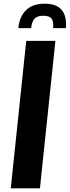

<svg xmlns="http://www.w3.org/2000/svg" viewBox="-20 -1034 383 1054"><path d="M80.6 -879.4Q86.9 -942.4 122.6 -978Q158.2 -1013.7 225.1 -1013.7Q291.5 -1013.7 319.8 -978Q342.8 -948.7 342.8 -901.4Q342.8 -890.6 341.8 -879.4H271.5Q272.5 -888.2 272.5 -896Q272 -919.9 263.2 -931.6Q251.5 -947.3 218.3 -947.5Q185.1 -947.8 169.9 -931.6Q154.8 -915.5 150.9 -879.4ZM39.1 0 124 -809.6H284.2L199.2 0Z"/></svg>

Font: Oswald
Style: Demi-Bold
Weight: 600
Designer: Vernon Adams
Foundry: Vernon Adams
Version: 3.0; ttfautohint (v0.94.23-7a4d-dirty) -l 8 -r 50 -G 200 -x 